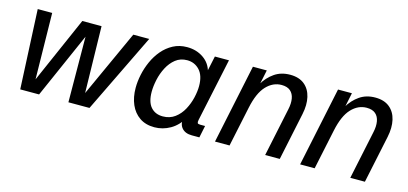

<svg xmlns="http://www.w3.org/2000/svg" viewBox="-53 -881 2621 1233"><g transform="rotate(15 1257.5 -264.0)"><path d="M106 0 81.1 -527.3H177.2L185.1 -38.1H162.6L377.4 -527.3H505.4L515.1 -60.5H503.4L716.3 -527.3H822.3L566.4 0H426.3L423.3 -471.7H439.5L231.4 0Z M1000 12.2Q941.9 12.2 901.6 -15.4Q861.3 -43 840.3 -91.3Q819.3 -139.6 819.3 -202.1Q819.3 -243.7 828.9 -289.6Q838.4 -335.4 858.4 -380.1Q878.4 -424.8 908.7 -460.4Q939 -496.1 979.7 -517.8Q1020.5 -539.6 1072.3 -539.6Q1134.3 -539.6 1180.9 -507.6Q1227.5 -475.6 1241.2 -420.4L1233.9 -410.6L1258.8 -527.3H1352.5L1263.2 -106.9Q1260.3 -92.3 1263.2 -86.2Q1266.1 -80.1 1280.8 -80.1H1313.5L1296.9 0H1247.1Q1202.6 0 1180.2 -25.9Q1157.7 -51.8 1166 -93.3L1170.4 -115.7L1190.4 -106Q1155.3 -44.9 1105.5 -16.4Q1055.7 12.2 1000 12.2ZM1034.2 -69.3Q1081.1 -69.3 1114.7 -94.5Q1148.4 -119.6 1169.4 -158.7Q1190.4 -197.8 1200.2 -240.2Q1210 -282.7 1210 -317.4Q1210 -387.2 1176.8 -422.9Q1143.6 -458.5 1094.2 -458.5Q1049.3 -458.5 1017.3 -433.1Q985.4 -407.7 964.8 -368.2Q944.3 -328.6 934.8 -284.9Q925.3 -241.2 925.3 -204.1Q925.3 -136.2 954.6 -102.8Q983.9 -69.3 1034.2 -69.3Z M1400.9 0 1511.7 -527.3H1604L1579.1 -407.7L1580.1 -429.2Q1609.9 -479.5 1653.6 -509.5Q1697.3 -539.6 1757.3 -539.6Q1816.4 -539.6 1852.3 -510.3Q1888.2 -481 1899.9 -430.4Q1911.6 -379.9 1897.9 -315.4L1831.5 0H1734.4L1802.2 -322.3Q1811 -362.3 1805.7 -394Q1800.3 -425.8 1779.5 -443.8Q1758.8 -461.9 1720.7 -461.9Q1663.6 -461.9 1619.4 -415Q1575.2 -368.2 1553.7 -265.6L1497.6 0Z M1966.8 0 2077.6 -527.3H2169.9L2145 -407.7L2146 -429.2Q2175.8 -479.5 2219.5 -509.5Q2263.2 -539.6 2323.2 -539.6Q2382.3 -539.6 2418.2 -510.3Q2454.1 -481 2465.8 -430.4Q2477.5 -379.9 2463.9 -315.4L2397.5 0H2300.3L2368.2 -322.3Q2377 -362.3 2371.6 -394Q2366.2 -425.8 2345.5 -443.8Q2324.7 -461.9 2286.6 -461.9Q2229.5 -461.9 2185.3 -415Q2141.1 -368.2 2119.6 -265.6L2063.5 0Z"/></g></svg>

Font: Schibsted Grotesk Medium
Style: Italic
Weight: 500
Italic angle: -12°
Designer: Bakken & Baeck AS, Henrik Kongsvoll
Foundry: Schibsted ASA
Version: Version 1.100;gftools[0.9.25]